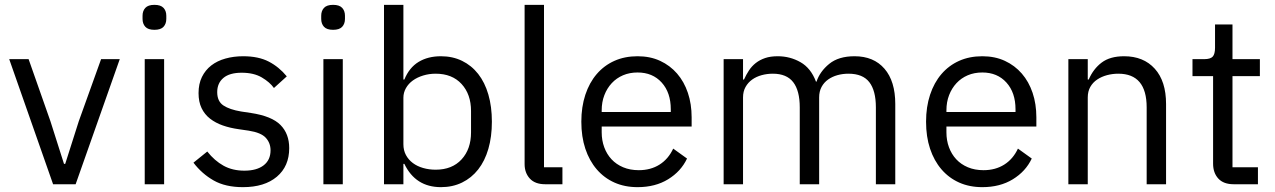

<svg xmlns="http://www.w3.org/2000/svg" viewBox="-20 -760 5261 792"><path d="M199 0 18 -516H98L188 -260L244 -84H249L305 -260L397 -516H474L292 0Z M617 -637Q591 -637 579.5 -649.5Q568 -662 568 -682V-695Q568 -715 579.5 -727.5Q591 -740 617 -740Q643 -740 654.5 -727.5Q666 -715 666 -695V-682Q666 -662 654.5 -649.5Q643 -637 617 -637ZM577 -516H657V0H577Z M982 12Q910 12 861.5 -15.5Q813 -43 778 -89L835 -135Q865 -97 902 -76.5Q939 -56 988 -56Q1039 -56 1067.5 -78Q1096 -100 1096 -140Q1096 -170 1076.5 -191.5Q1057 -213 1006 -221L965 -227Q929 -232 899 -242.5Q869 -253 846.5 -270.5Q824 -288 811.5 -314Q799 -340 799 -376Q799 -414 813 -442.5Q827 -471 851.5 -490Q876 -509 910 -518.5Q944 -528 983 -528Q1046 -528 1088.5 -506Q1131 -484 1163 -445L1110 -397Q1093 -421 1060 -440.5Q1027 -460 977 -460Q927 -460 901.5 -438.5Q876 -417 876 -380Q876 -342 901.5 -325Q927 -308 975 -300L1015 -294Q1101 -281 1137 -244.5Q1173 -208 1173 -149Q1173 -74 1122 -31Q1071 12 982 12Z M1354 -637Q1328 -637 1316.5 -649.5Q1305 -662 1305 -682V-695Q1305 -715 1316.5 -727.5Q1328 -740 1354 -740Q1380 -740 1391.5 -727.5Q1403 -715 1403 -695V-682Q1403 -662 1391.5 -649.5Q1380 -637 1354 -637ZM1314 -516H1394V0H1314Z M1564 -740H1644V-432H1648Q1668 -481 1706.5 -504.5Q1745 -528 1799 -528Q1847 -528 1886 -509Q1925 -490 1952.5 -455Q1980 -420 1994.5 -370Q2009 -320 2009 -258Q2009 -196 1994.5 -146Q1980 -96 1952.5 -61Q1925 -26 1886 -7Q1847 12 1799 12Q1694 12 1648 -84H1644V0H1564ZM1777 -60Q1845 -60 1884 -102.5Q1923 -145 1923 -214V-302Q1923 -371 1884 -413.5Q1845 -456 1777 -456Q1750 -456 1725.5 -448.5Q1701 -441 1683 -428Q1665 -415 1654.5 -396.5Q1644 -378 1644 -357V-165Q1644 -140 1654.5 -120.5Q1665 -101 1683 -87.5Q1701 -74 1725.5 -67Q1750 -60 1777 -60Z M2229 0Q2187 0 2165.5 -23.5Q2144 -47 2144 -83V-740H2224V-70H2300V0Z M2610 12Q2557 12 2514.5 -7Q2472 -26 2441.5 -61.5Q2411 -97 2394.5 -146.5Q2378 -196 2378 -258Q2378 -319 2394.5 -369Q2411 -419 2441.5 -454.5Q2472 -490 2514.5 -509Q2557 -528 2610 -528Q2662 -528 2703 -509Q2744 -490 2773 -456.5Q2802 -423 2817.5 -377Q2833 -331 2833 -276V-238H2462V-214Q2462 -181 2472.5 -152.5Q2483 -124 2502.5 -103Q2522 -82 2550.5 -70Q2579 -58 2615 -58Q2664 -58 2700.5 -81Q2737 -104 2757 -147L2814 -106Q2789 -53 2736 -20.5Q2683 12 2610 12ZM2610 -461Q2577 -461 2550 -449.5Q2523 -438 2503.5 -417Q2484 -396 2473 -367.5Q2462 -339 2462 -305V-298H2747V-309Q2747 -378 2709.5 -419.5Q2672 -461 2610 -461Z M2965 0V-516H3045V-432H3049Q3058 -452 3069.5 -469.5Q3081 -487 3097.5 -500Q3114 -513 3136 -520.5Q3158 -528 3188 -528Q3239 -528 3282 -503.5Q3325 -479 3346 -423H3348Q3362 -465 3400.5 -496.5Q3439 -528 3505 -528Q3584 -528 3628.5 -476.5Q3673 -425 3673 -331V0H3593V-317Q3593 -386 3566 -421Q3539 -456 3480 -456Q3456 -456 3434.5 -450Q3413 -444 3396 -432Q3379 -420 3369 -401.5Q3359 -383 3359 -358V0H3279V-317Q3279 -386 3252 -421Q3225 -456 3168 -456Q3144 -456 3122 -450Q3100 -444 3083 -432Q3066 -420 3055.5 -401.5Q3045 -383 3045 -358V0Z M4032 12Q3979 12 3936.5 -7Q3894 -26 3863.5 -61.5Q3833 -97 3816.5 -146.5Q3800 -196 3800 -258Q3800 -319 3816.5 -369Q3833 -419 3863.5 -454.5Q3894 -490 3936.5 -509Q3979 -528 4032 -528Q4084 -528 4125 -509Q4166 -490 4195 -456.5Q4224 -423 4239.5 -377Q4255 -331 4255 -276V-238H3884V-214Q3884 -181 3894.5 -152.5Q3905 -124 3924.5 -103Q3944 -82 3972.5 -70Q4001 -58 4037 -58Q4086 -58 4122.5 -81Q4159 -104 4179 -147L4236 -106Q4211 -53 4158 -20.5Q4105 12 4032 12ZM4032 -461Q3999 -461 3972 -449.5Q3945 -438 3925.5 -417Q3906 -396 3895 -367.5Q3884 -339 3884 -305V-298H4169V-309Q4169 -378 4131.5 -419.5Q4094 -461 4032 -461Z M4387 0V-516H4467V-432H4471Q4490 -476 4524.5 -502Q4559 -528 4617 -528Q4697 -528 4743.5 -476.5Q4790 -425 4790 -331V0H4710V-317Q4710 -456 4593 -456Q4569 -456 4546.5 -450Q4524 -444 4506 -432Q4488 -420 4477.5 -401.5Q4467 -383 4467 -358V0Z M5069 0Q5027 0 5005.5 -23.5Q4984 -47 4984 -85V-446H4899V-516H4947Q4973 -516 4982.5 -526.5Q4992 -537 4992 -563V-659H5064V-516H5177V-446H5064V-70H5169V0Z"/></svg>

Font: IBM Plex Sans Thai
Style: Regular
Weight: 400
Designer: Mike Abbink, Paul van der Laan, Pieter van Rosmalen, Ben Mitchell, Mark Frömberg
Foundry: Bold Monday
Version: Version 1.2